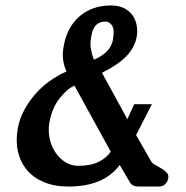

<svg xmlns="http://www.w3.org/2000/svg" viewBox="-20 -684 683 704"><path d="M562 0H488Q465 0 456 -16L419 -79Q388 -38 341 -19Q294 0 231 0Q180 0 141.5 -16Q103 -32 79 -60.5Q55 -89 46 -127.5Q37 -166 45 -212Q51 -247 68 -279Q85 -311 109 -338.5Q133 -366 162.5 -387Q192 -408 224 -422Q204 -465 213 -512Q225 -584 271.5 -624Q318 -664 387 -664Q416 -664 436 -653.5Q456 -643 467 -626.5Q478 -610 481.5 -589Q485 -568 481 -548Q474 -510 444 -478.5Q414 -447 354 -417L447 -247L472 -302H537L479 -189L535 -91Q538 -88 540.5 -85Q543 -82 548 -80L569 -68Q583 -60 591 -51.5Q599 -43 597 -31Q595 -18 586 -9Q577 0 562 0ZM368 -605Q345 -605 332 -592Q319 -579 314 -547Q310 -526 313 -506.5Q316 -487 324 -465Q386 -491 394 -538Q401 -577 390.5 -591Q380 -605 368 -605ZM253 -370Q227 -359 199 -324Q171 -289 161 -235Q156 -205 162 -176.5Q168 -148 183 -125.5Q198 -103 219.5 -89.5Q241 -76 267 -76Q313 -76 342.5 -91Q372 -106 386 -128Z"/></svg>

Font: Jura
Style: Bold Italic
Weight: 700
Designer: Ed Merritt
Foundry: Ten by Twenty
Version: Version 1.007